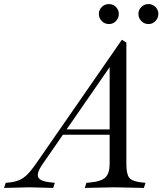

<svg xmlns="http://www.w3.org/2000/svg" viewBox="-90 -919 797 942"><path d="M-70 3 -62 -22 -41 -24Q-15 -27 5.5 -36Q26 -45 44.5 -63.5Q63 -82 84 -112L508 -724L530 -710V-114Q530 -64 544.5 -46.5Q559 -29 605 -24L624 -22L616 3L471 0L326 3L334 -22L355 -24Q408 -29 428 -49.5Q448 -70 448 -116V-621L496 -659L117 -111Q88 -68 98 -48.5Q108 -29 160 -24L179 -22L171 3L53 0ZM200 -258 219 -284H479L467 -258ZM445 -801Q423 -801 409 -816Q395 -831 395 -851Q395 -870 409 -884.5Q423 -899 445 -899Q465 -899 479 -884.5Q493 -870 493 -851Q493 -831 479 -816Q465 -801 445 -801ZM639 -801Q617 -801 603 -816Q589 -831 589 -851Q589 -870 603 -884.5Q617 -899 639 -899Q659 -899 673 -884.5Q687 -870 687 -851Q687 -831 673 -816Q659 -801 639 -801Z"/></svg>

Font: Baskervville
Style: Italic
Weight: 400
Italic angle: -18°
Designer: ANRT
Foundry: ANRT
Version: Version 1.100